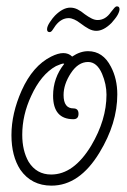

<svg xmlns="http://www.w3.org/2000/svg" viewBox="-20 -575 400 604"><path d="M142 9Q79 9 44 -41Q16 -84 16 -150Q16 -218 48 -290Q83 -368 141 -397Q163 -408 179 -408Q196 -408 207 -397Q232 -414 257 -414Q304 -414 329 -365Q349 -327 349 -278Q349 -187 293 -95Q230 9 142 9ZM141 -26Q212 -26 267 -117Q315 -198 315 -277Q315 -310 301 -343Q285 -380 257 -380Q226 -380 203 -345Q180 -310 180 -276Q180 -234 211 -234Q227 -234 227 -217Q227 -200 211 -200Q147 -200 147 -274Q147 -330 182 -374Q181 -375 179 -375Q174 -375 156 -367Q109 -341 78 -273Q50 -213 50 -151Q50 -101 70 -66Q95 -26 141 -26ZM136 -474Q128 -474 128 -483Q128 -492 137 -505.5Q146 -519 153 -526Q178 -551 201 -551Q213 -551 224 -545.5Q235 -540 247 -530Q258 -522 268 -517Q278 -512 287 -512Q312 -512 329 -537Q336 -546 340 -550.5Q344 -555 348 -555Q356 -555 356 -546Q356 -539 350 -528Q346 -521 341 -515Q336 -509 331 -503Q306 -478 283 -478Q271 -478 259 -484.5Q247 -491 234 -501Q212 -518 196 -518Q173 -518 155 -495Q150 -488 145.5 -481Q141 -474 136 -474Z"/></svg>

Font: Send Flowers
Style: Regular
Weight: 400
Designer: Robert E. Leuschke
Foundry: Robert E. Leuschke
Version: Version 1.010; ttfautohint (v1.8.4.7-5d5b)